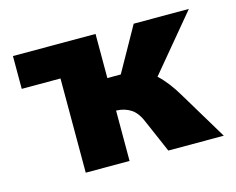

<svg xmlns="http://www.w3.org/2000/svg" viewBox="-69 -524 764 622"><g transform="rotate(-15 313.0 -213.0)"><path d="M611 0H425L380 -104Q366 -140 345 -154Q324 -168 295 -169V0H148V-316H18V-426H295V-278H340L423 -426H608L453 -240Q484 -212 513 -163Z"/></g></svg>

Font: Ysabeau Ultrabold
Style: Regular
Weight: 800
Designer: Christian Thalmann (Catharsis Fonts)
Version: Version 0.003